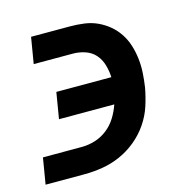

<svg xmlns="http://www.w3.org/2000/svg" viewBox="-83 -600 667 681"><g transform="rotate(-15 250.0 -260.0)"><path d="M3 0 19 -96H162Q186 -96 210.5 -103.5Q235 -111 255.5 -127Q276 -143 290 -165.5Q304 -188 312 -212H109L125 -308H327Q326 -331 319.5 -353.5Q313 -376 298.5 -392.5Q284 -409 262 -416.5Q240 -424 216 -424H73L89 -520H232Q258 -520 284 -516.5Q310 -513 332.5 -502.5Q355 -492 373.5 -476.5Q392 -461 405.5 -440.5Q419 -420 426.5 -396Q434 -372 437 -346.5Q440 -321 438.5 -295Q437 -269 433 -242Q427 -209 416.5 -176.5Q406 -144 386 -114.5Q366 -85 338 -62Q310 -39 278 -25Q246 -11 212.5 -5.5Q179 0 146 0Z"/></g></svg>

Font: Iosevka SS04
Style: Bold Italic
Weight: 700
Italic angle: -9°
Monospace: yes
Designer: Belleve Invis
Foundry: Belleve Invis
Version: Version 19.0.0; ttfautohint (v1.8.4)